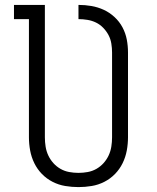

<svg xmlns="http://www.w3.org/2000/svg" viewBox="-20 -755 640 783"><path d="M300 8Q273 8 246 3.5Q219 -1 194.5 -13.5Q170 -26 151 -45.5Q132 -65 120 -89.5Q108 -114 103 -141Q98 -168 98 -195V-677H37V-735H163V-195Q163 -176 166 -157Q169 -138 177 -121Q185 -104 197.5 -90Q210 -76 226.5 -66.5Q243 -57 262 -53.5Q281 -50 300 -50Q319 -50 338 -53.5Q357 -57 373.5 -66.5Q390 -76 402.5 -90Q415 -104 423 -121Q431 -138 434 -157Q437 -176 437 -195V-541Q437 -559 434 -577.5Q431 -596 422.5 -612Q414 -628 401 -641.5Q388 -655 371.5 -663Q355 -671 336.5 -674Q318 -677 300 -677V-735Q327 -735 353 -730.5Q379 -726 403 -715Q427 -704 447 -685.5Q467 -667 479.5 -643.5Q492 -620 497 -594Q502 -568 502 -541V-195Q502 -168 497 -141Q492 -114 480 -89.5Q468 -65 449 -45.5Q430 -26 405.5 -13.5Q381 -1 354 3.5Q327 8 300 8Z"/></svg>

Font: Iosevka Slab Light Extended
Style: Regular
Weight: 300
Width: 7
Monospace: yes
Designer: Belleve Invis
Foundry: Belleve Invis
Version: Version 11.1.0; ttfautohint (v1.8.3)